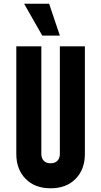

<svg xmlns="http://www.w3.org/2000/svg" viewBox="-20 -1000 546 1036"><path d="M438 -750V-169Q438 -86 388 -35Q338 16 253 16Q168.5 16 118.2 -35Q68 -86 68 -169V-750H203V-169Q203 -146.5 216 -132.8Q229 -119 253 -119Q277 -119 290 -132.8Q303 -146.5 303 -169V-750ZM208 -808 110 -980H245L303 -808Z"/></svg>

Font: Mohave Light
Style: Bold
Weight: 700
Version: Version 2.003